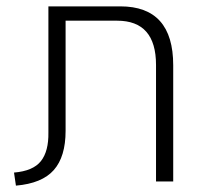

<svg xmlns="http://www.w3.org/2000/svg" viewBox="-20 -570 635 603"><path d="M30 13 24 -28Q84 -33 108.5 -64Q133 -95 132 -154V-550H358Q524 -550 524 -365V0H470V-366Q470 -505 348 -505H186V-159Q186 -78 149 -36Q112 6 30 13Z"/></svg>

Font: Assistant Light
Style: Regular
Weight: 300
Designer: Hebrew By Ben Nathan, Latin by Paul Hunt
Version: Version 2.001;PS 002.001;hotconv 1.0.88;makeotf.lib2.5.64775